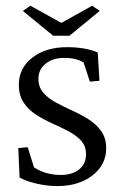

<svg xmlns="http://www.w3.org/2000/svg" viewBox="-20 -629 414 656"><path d="M175.8 6.8Q141.6 6.8 105.5 -1.5Q69.3 -9.8 46.9 -22.5L42.5 -123L74.7 -126L96.2 -57.1Q136.7 -31.2 187.5 -31.2Q226.6 -31.2 250.2 -50Q273.9 -68.8 273.9 -102.1Q273.9 -129.9 257.3 -148.2Q240.7 -166.5 214.6 -180.2Q188.5 -193.8 159.2 -207Q129.9 -220.2 103.8 -236.8Q77.6 -253.4 61 -278.1Q44.4 -302.7 44.4 -339.8Q44.4 -396.5 90.6 -432.1Q136.7 -467.8 209 -467.8Q272.5 -467.8 314 -449.7L319.8 -353L287.1 -350.1L265.6 -415.5Q240.2 -431.2 200.2 -431.2Q160.2 -431.2 135.7 -411.4Q111.3 -391.6 111.3 -359.9Q111.3 -331.5 127.9 -312.3Q144.5 -293 170.9 -278.8Q197.3 -264.6 226.8 -251.2Q256.3 -237.8 282.7 -221.2Q309.1 -204.6 325.9 -180.9Q342.8 -157.2 342.8 -122.1Q342.8 -65.9 295.7 -29.5Q248.5 6.8 175.8 6.8ZM58.1 -591.8 84 -609.4 213.4 -537.6H166L294.9 -609.4L320.8 -591.8L217.3 -506.8H161.6Z"/></svg>

Font: Lateef Light
Style: Regular
Weight: 300
Designer: SIL International
Foundry: SIL International
Version: Version 4.200